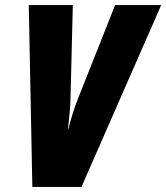

<svg xmlns="http://www.w3.org/2000/svg" viewBox="-20 -734 653 754"><path d="M93 -714H266L257 -353Q256 -304 247 -229H249Q264 -291 288 -351L432 -714H613L300 0H107Z"/></svg>

Font: Noto Sans UI CondBlack
Style: Italic
Weight: 900
Width: 3
Italic angle: -12°
Designer: Monotype Design Team
Foundry: Monotype Imaging Inc.
Version: Version 1.001